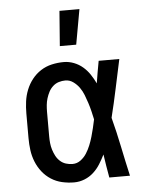

<svg xmlns="http://www.w3.org/2000/svg" viewBox="-54 -800 656 852"><g transform="rotate(-5 274.0 -374.0)"><path d="M242 8Q215 8 188.5 2Q162 -4 139.5 -18.5Q117 -33 100.5 -54Q84 -75 74 -100Q64 -125 60.5 -151.5Q57 -178 57 -205V-315Q57 -342 60.5 -368.5Q64 -395 74 -420Q84 -445 100.5 -466Q117 -487 139.5 -501.5Q162 -516 188.5 -522Q215 -528 242 -528Q265 -528 287 -519.5Q309 -511 326.5 -496Q344 -481 357 -461.5Q370 -442 380 -421Q384 -445 388 -470Q392 -495 397 -520H489Q475 -456 461.5 -391.5Q448 -327 432 -263Q449 -198 462.5 -132Q476 -66 491 0H399Q394 -26 390 -52Q386 -78 382 -104Q371 -82 358.5 -62Q346 -42 328.5 -26Q311 -10 288.5 -1Q266 8 242 8ZM242 -74Q262 -74 278 -86Q294 -98 304.5 -114.5Q315 -131 322.5 -149.5Q330 -168 335.5 -187Q341 -206 345.5 -225Q350 -244 354 -263Q350 -282 345.5 -300.5Q341 -319 335 -337.5Q329 -356 322 -374Q315 -392 304 -407.5Q293 -423 277 -434.5Q261 -446 242 -446Q227 -446 212.5 -441.5Q198 -437 186.5 -426.5Q175 -416 168 -402.5Q161 -389 156.5 -374.5Q152 -360 150.5 -345Q149 -330 149 -315V-205Q149 -190 150.5 -175Q152 -160 156.5 -145.5Q161 -131 168 -117.5Q175 -104 186.5 -93.5Q198 -83 212.5 -78.5Q227 -74 242 -74ZM231 -600 243 -756H332L304 -600Z"/></g></svg>

Font: Iosevka Semi-Condensed Medium
Style: Regular
Weight: 500
Monospace: yes
Designer: Belleve Invis
Foundry: Belleve Invis
Version: Version 27.3.5